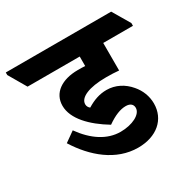

<svg xmlns="http://www.w3.org/2000/svg" viewBox="-206 -770 916 912"><g transform="rotate(-30 252.0 -314.0)"><path d="M302 -2C404 -2 471 -60 471 -147C471 -187 456 -225 430 -255C399 -292 356 -315 307 -315C269 -315 235 -303 199 -281C191 -287 186 -296 186 -306C186 -343 241 -368 336 -368C360 -368 387 -367 406 -365V-516H569V-531L513 -626H-65V-612L-9 -516H277V-464C264 -465 251 -465 237 -465C149 -465 89 -424 89 -354C89 -282 156 -214 244 -161C285 -190 319 -203 348 -203C373 -203 386 -191 386 -172C386 -136 331 -109 267 -109C194 -109 127 -153 73 -229L18 -190C83 -86 181 -2 302 -2Z"/></g></svg>

Font: Noto Serif Devanagari SemiCondensed ExtraBold
Style: Regular
Weight: 800
Width: 4
Designer: Universal Thirst, Indian Type Foundry and the Monotype Design Team
Foundry: Monotype Imaging Inc.
Version: Version 2.004